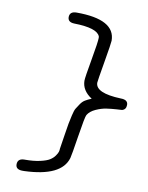

<svg xmlns="http://www.w3.org/2000/svg" viewBox="-87 -757 698 903"><g transform="rotate(10 262.5 -305.5)"><path d="M50.8 58.1Q50.8 30.3 83 29.8H85.9Q127 29.8 157.5 22.9Q188 16.1 202.9 6.6Q217.8 -2.9 226.3 -15.4Q234.9 -27.8 236.8 -34.9Q238.8 -42 238.8 -46.9V-48.8Q242.7 -74.7 249.3 -116.5Q255.9 -158.2 258.5 -173.1Q261.2 -188 267.1 -213.4Q272.9 -238.8 278.6 -247.8Q284.2 -256.8 293.7 -271Q303.2 -285.2 315.2 -292.5Q327.1 -299.8 345.2 -307.1Q297.4 -337.9 296.9 -384.8Q296.9 -399.9 312.5 -487.1Q328.1 -574.2 328.1 -594.2Q328.1 -600.1 327.1 -602.1Q312 -639.2 203.1 -641.1Q172.4 -642.1 171.9 -666Q171.9 -693.8 205.1 -693.8Q390.1 -693.8 390.1 -591.8Q390.1 -580.6 374 -486.8Q357.9 -393.1 357.9 -386.2Q357.9 -336.4 480 -332Q514.2 -332 514.2 -307.1Q514.2 -285.2 495.1 -279.8Q494.1 -279.8 470 -278.3Q445.8 -276.9 421.9 -273.4Q397.9 -270 371.6 -258.1Q345.2 -246.1 334 -227.1Q328.1 -217.3 313.5 -123Q298.8 -28.8 294.9 -15.1Q268.1 76.7 91.8 83H81.1Q50.8 82 50.8 58.1Z"/></g></svg>

Font: CMU Typewriter Text
Style: LightOblique
Weight: 200
Italic angle: -9.46001°
Version: Version 0.7.0